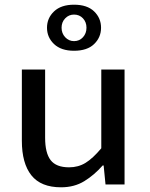

<svg xmlns="http://www.w3.org/2000/svg" viewBox="-20 -785 640 817"><path d="M240 12Q154 12 113.5 -39Q73 -90 73 -186V-489H172V-199Q172 -134 195.5 -103.5Q219 -73 274 -73Q313 -73 344 -92Q375 -111 411 -154V-489H510V0H429L421 -81H417Q381 -40 338.5 -14Q296 12 240 12ZM295 -569Q240 -569 210 -597.5Q180 -626 180 -667Q180 -708 210 -736.5Q240 -765 295 -765Q351 -765 380.5 -736.5Q410 -708 410 -667Q410 -626 380.5 -597.5Q351 -569 295 -569ZM295 -610Q318 -610 333 -626.5Q348 -643 348 -667Q348 -691 333 -707Q318 -723 295 -723Q273 -723 257.5 -707Q242 -691 242 -667Q242 -643 257.5 -626.5Q273 -610 295 -610Z"/></svg>

Font: Source Code Pro ExtraLight Medium
Style: Regular
Weight: 500
Monospace: yes
Version: Version 1.018;hotconv 1.0.116;makeotfexe 2.5.65601